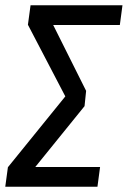

<svg xmlns="http://www.w3.org/2000/svg" viewBox="-21 -709 485 729"><path d="M444 -689 434 -614H181L306 -364L300 -306L113 -75H359L349 0H-1L9 -74L227 -343L85 -615L95 -689Z"/></svg>

Font: Fira Sans Extra Condensed
Style: Italic
Weight: 400
Width: 3
Italic angle: -8°
Designer: Carrois Corporate & Edenspiekermann AG
Foundry: Carrois Corporate GbR & Edenspiekermann AG
Version: Version 4.203